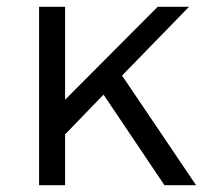

<svg xmlns="http://www.w3.org/2000/svg" viewBox="-20 -546 609 566"><path d="M464.8 0 285.2 -267.1 171.9 -149.9V0H95.2V-525.9H171.9V-252L444.8 -525.9H537.1L339.8 -323.2L558.1 0Z"/></svg>

Font: Montserrat-Arabic Light
Style: Regular
Weight: 300
Designer: Mohamed Gaber
Foundry: Kief Type Foundry
Version: Version 5.008;PS 005.008;hotconv 1.0.88;makeotf.lib2.5.64775